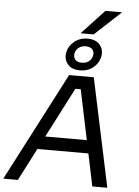

<svg xmlns="http://www.w3.org/2000/svg" viewBox="-102 -1234 929 1287"><g transform="rotate(5 363.0 -590.0)"><path d="M68 0H-30L349 -730H515L670 0H569L430 -666L474 -642H356L411 -666ZM543 -218H162L209 -306H524ZM418 -768Q363 -768 336 -800Q309 -832 316 -876Q323 -920 360 -952Q397 -984 452 -984Q507 -984 534 -952Q561 -920 554 -876Q547 -832 510 -800Q473 -768 418 -768ZM426 -820Q456 -820 475 -836Q494 -852 498 -876Q502 -900 488 -916Q474 -932 444 -932Q414 -932 395 -916Q376 -900 372 -876Q368 -852 382 -836Q396 -820 426 -820ZM489 -1016H401L554 -1180H666Z"/></g></svg>

Font: Sora Variable Italic
Style: Regular
Weight: 400
Designer: Jonathan Barnbrook, Julián Moncada
Foundry: Barnbrook Fonts
Version: Version 2.000